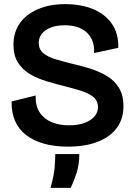

<svg xmlns="http://www.w3.org/2000/svg" viewBox="-20 -694 648 927"><path d="M308 14Q242 14 191.5 -0.5Q141 -15 105.5 -42.5Q70 -70 52.5 -111Q35 -152 36 -204L152 -233Q151 -182 172 -150.5Q193 -119 230 -104Q267 -89 313 -89Q357 -89 388 -100.5Q419 -112 436 -131.5Q453 -151 453 -176Q453 -207 431.5 -225Q410 -243 374.5 -254.5Q339 -266 295 -277Q250 -288 205.5 -301.5Q161 -315 125 -336Q89 -357 67 -391.5Q45 -426 45 -477Q45 -538 75.5 -581.5Q106 -625 162.5 -649.5Q219 -674 295 -674Q372 -674 430.5 -649.5Q489 -625 521 -578Q553 -531 551 -463L434 -438Q436 -471 426.5 -496Q417 -521 398 -538Q379 -555 352.5 -563.5Q326 -572 292 -572Q253 -572 225 -561Q197 -550 182 -531Q167 -512 167 -487Q167 -456 189 -437.5Q211 -419 248 -408Q285 -397 329 -386Q373 -376 416 -362.5Q459 -349 495.5 -327.5Q532 -306 554 -270.5Q576 -235 576 -181Q576 -120 544 -76.5Q512 -33 452 -9.5Q392 14 308 14ZM224 213Q241 153 244 112.5Q247 72 247 50H363Q363 100 349.5 141.5Q336 183 321 213Z"/></svg>

Font: Bricolage Grotesque 60pt SemiBold
Style: Regular
Weight: 600
Version: Version 1.001;gftools[0.9.33.dev8+g029e19f]